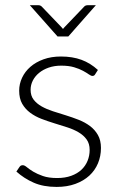

<svg xmlns="http://www.w3.org/2000/svg" viewBox="-20 -728 470 756"><path d="M355 -436Q351.5 -429 344 -429Q338.5 -429 329.8 -435.2Q321 -441.5 306.8 -449.2Q292.5 -457 271.8 -463.2Q251 -469.5 221 -469.5Q194 -469.5 171.8 -461.8Q149.5 -454 133.8 -441Q118 -428 109.2 -410.8Q100.5 -393.5 100.5 -374.5Q100.5 -351 112.5 -335.5Q124.5 -320 144 -309Q163.5 -298 188.2 -290Q213 -282 239 -274Q265 -266 289.8 -256.2Q314.5 -246.5 334 -232Q353.5 -217.5 365.5 -196.5Q377.5 -175.5 377.5 -145.5Q377.5 -113 365.8 -85Q354 -57 331.8 -36.5Q309.5 -16 277 -4Q244.5 8 203 8Q150.5 8 112.5 -8.8Q74.5 -25.5 44.5 -52.5L56 -69.5Q58.5 -73.5 61.5 -75.5Q64.5 -77.5 70 -77.5Q76.5 -77.5 86 -69.5Q95.5 -61.5 110.8 -52.2Q126 -43 148.8 -35Q171.5 -27 205 -27Q236.5 -27 260.5 -35.8Q284.5 -44.5 300.5 -59.5Q316.5 -74.5 324.8 -94.8Q333 -115 333 -137.5Q333 -162.5 321 -179Q309 -195.5 289.5 -207Q270 -218.5 245.2 -226.5Q220.5 -234.5 194.2 -242.5Q168 -250.5 143.2 -260Q118.5 -269.5 99 -284Q79.5 -298.5 67.5 -319.2Q55.5 -340 55.5 -371Q55.5 -397.5 67 -422Q78.5 -446.5 99.8 -465Q121 -483.5 151.5 -494.5Q182 -505.5 220 -505.5Q265.5 -505.5 300.8 -492.5Q336 -479.5 365.5 -452.5ZM97.5 -707.5H131Q139 -707.5 144.5 -702L222.5 -620.5L228 -614L233.5 -620.5L311.5 -702Q314 -705 317.8 -706.2Q321.5 -707.5 325 -707.5H357.5L249 -584.5H206.5Z"/></svg>

Font: Lato TR Light
Style: Regular
Weight: 300
Designer: Lukasz Dziedzic
Foundry: Lukasz Dziedzic
Version: Version 1.104 2013